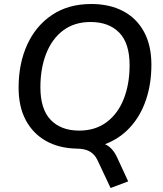

<svg xmlns="http://www.w3.org/2000/svg" viewBox="-20 -734 815 960"><path d="M533 206 467 66Q453 37 428 23Q403 9 361 9H362Q274 7 209.5 -29.5Q145 -66 109 -133Q73 -200 73 -296Q73 -416 116 -510.5Q159 -605 240.5 -659.5Q322 -714 436 -714Q528 -714 595.5 -678.5Q663 -643 700 -575Q737 -507 737 -410Q737 -315 710 -235Q683 -155 631 -98Q579 -41 505 -13Q542 3 565 52L621 173ZM376 -81Q457 -81 513.5 -123.5Q570 -166 599 -240Q628 -314 628 -408Q628 -518 576 -571Q524 -624 433 -624Q352 -624 296 -582Q240 -540 211 -466Q182 -392 182 -298Q182 -188 233.5 -134.5Q285 -81 376 -81Z"/></svg>

Font: Nunito Sans SemiBold
Style: Italic
Weight: 600
Italic angle: -9°
Designer: Vernon Adams
Foundry: Vernon Adams
Version: Version 3.006; ttfautohint (v1.8.3)